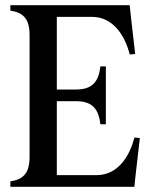

<svg xmlns="http://www.w3.org/2000/svg" viewBox="-20 -720 572 740"><path d="M20 0H498L501 -31L519 -188L498 -190C479 -115 433 -45 352 -45H199V-330H273C337 -330 360 -299 367 -241H388V-464H367C360 -406 337 -375 273 -375H199V-655H334C415 -655 461 -585 480 -510L501 -512L483 -669L480 -700H20V-679C68 -672 94 -649 94 -585V-115C94 -51 68 -28 20 -21Z"/></svg>

Font: RL Madena
Style: Regular
Weight: 400
Designer: I Kadek Wantara Putra
Foundry: Roughlines ID
Version: Version 1.000;Glyphs 3.1.2 (3151)